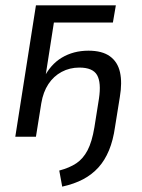

<svg xmlns="http://www.w3.org/2000/svg" viewBox="-20 -510 530 716"><path d="M212 186 201 126Q239 116 264.5 99Q290 82 306.5 50.5Q323 19 332 -35L349 -142Q358 -202 342 -230Q326 -258 276 -258Q240 -258 210 -242Q180 -226 160.5 -196.5Q141 -167 134 -125L114 0H37L114 -490H412L401 -426H181L148 -215H141Q167 -269 210.5 -295Q254 -321 310 -321Q361 -321 390 -300Q419 -279 427.5 -240.5Q436 -202 427 -149L409 -37Q402 13 386.5 50.5Q371 88 347 114.5Q323 141 290 158.5Q257 176 212 186Z"/></svg>

Font: Nunito Sans 10pt Condensed
Style: Italic
Weight: 400
Width: 3
Italic angle: -9°
Designer: Vernon Adams
Foundry: Vernon Adams
Version: Version 3.101;gftools[0.9.27]